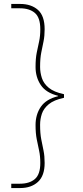

<svg xmlns="http://www.w3.org/2000/svg" viewBox="-20 -831 420 972"><path d="M82 121H37V99H81Q129 99 156.5 75.5Q184 52 184 -6Q184 -41 178 -68.5Q172 -96 166 -126Q160 -156 160 -198Q160 -251 186.5 -290Q213 -329 274 -344V-346Q213 -361 186.5 -400.5Q160 -440 160 -492Q160 -535 166 -564.5Q172 -594 178 -621Q184 -648 184 -683Q184 -742 156.5 -765.5Q129 -789 81 -789H37V-811H82Q138 -811 172 -781Q206 -751 206 -683Q206 -649 200.5 -622Q195 -595 189 -565.5Q183 -536 183 -492Q183 -464 192 -436Q201 -408 227 -386.5Q253 -365 304 -354V-336Q253 -325 227 -303.5Q201 -282 192 -255Q183 -228 183 -199Q183 -155 189 -125Q195 -95 200.5 -68Q206 -41 206 -6Q206 59 172 90Q138 121 82 121Z"/></svg>

Font: DM Sans 20pt Thin
Style: Regular
Weight: 250
Version: Version 4.004;gftools[0.9.30]